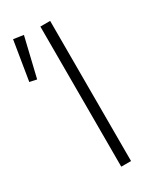

<svg xmlns="http://www.w3.org/2000/svg" viewBox="-198 -726 645 782"><g transform="rotate(-30 124.5 -335.0)"><path d="M129 0V-659H175V0ZM-23 -486 7 -670 54 -663 10 -479Z"/></g></svg>

Font: Giro Light
Style: Regular
Weight: 300
Designer: Paul D. Hunt
Foundry: Adobe Systems Incorporated
Version: Version 1.000;PS 1.0;hotconv 1.0.88;makeotf.lib2.5.647800